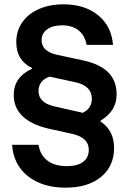

<svg xmlns="http://www.w3.org/2000/svg" viewBox="-20 -705 590 885"><path d="M282.5 160Q175 160 108.3 106.7Q41.7 53.3 35.8 -37.5H157.5Q165 9.2 198.3 35Q231.7 60.8 288.3 60.8Q336.7 60.8 362.9 41.2Q389.2 21.7 389.2 -15Q389.2 -70 315 -87.5L201.7 -112.5Q124.2 -130.8 83.8 -169.6Q43.3 -208.3 43.3 -267.5Q43.3 -349.2 127.5 -388.3V-391.7Q93.3 -407.5 74.2 -437.5Q55 -467.5 55 -510.8Q55 -562.5 82.5 -602.1Q110 -641.7 159.2 -663.3Q208.3 -685 272.5 -685Q370.8 -685 432.5 -634.6Q494.2 -584.2 500.8 -498.3H379.2Q370.8 -542.5 341.7 -565.4Q312.5 -588.3 265.8 -588.3Q222.5 -588.3 197.1 -569.6Q171.7 -550.8 171.7 -520Q171.7 -468.3 242.5 -452.5L359.2 -427.5Q439.2 -410.8 478.3 -372.1Q517.5 -333.3 517.5 -270.8Q517.5 -231.7 500 -202.5Q482.5 -173.3 443.3 -148.3V-145Q505.8 -104.2 505.8 -22.5Q505.8 60.8 445.8 110.4Q385.8 160 282.5 160ZM361.7 -185Q403.3 -205.8 403.3 -249.2Q403.3 -309.2 328.3 -325.8L209.2 -351.7Q185 -344.2 171.2 -327.1Q157.5 -310 157.5 -285.8Q157.5 -231.7 229.2 -215Z"/></svg>

Font: Funnel Sans SemiBold
Style: Regular
Weight: 600
Designer: NORD ID, Kristian Moeller
Foundry: Dicotype
Version: Version 1.000